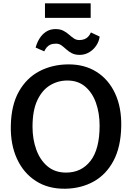

<svg xmlns="http://www.w3.org/2000/svg" viewBox="-20 -1144 806 1172"><path d="M380.5 8Q275.5 10 199.5 -38.8Q123.5 -87.5 83.5 -175Q43.5 -262.5 46 -376.5Q48.5 -502.5 95.2 -585.2Q142 -668 220 -709Q298 -750 395 -751Q495.5 -752 569.2 -705.5Q643 -659 682.8 -573.2Q722.5 -487.5 720 -372Q717.5 -246.5 673 -162.8Q628.5 -79 552.8 -36.5Q477 6 380.5 8ZM383.5 -90.5Q477 -90.5 532.5 -162Q588 -233.5 588 -377Q588 -453 566 -515.5Q544 -578 500.2 -615.2Q456.5 -652.5 391.5 -652.5Q333.5 -652.5 285.2 -623.2Q237 -594 207.8 -531.8Q178.5 -469.5 178.5 -370Q178.5 -294.5 201.5 -230.8Q224.5 -167 270 -128.8Q315.5 -90.5 383.5 -90.5ZM467 -809Q438 -809 418.5 -819.2Q399 -829.5 384.2 -843Q369.5 -856.5 355.2 -867Q341 -877.5 322.5 -877.5Q301 -877.5 287.5 -871.5Q274 -865.5 265.2 -855Q256.5 -844.5 250 -830.5L197.5 -853.5Q205 -882.5 220.8 -908.2Q236.5 -934 261 -950.2Q285.5 -966.5 319 -966.5Q347 -966.5 366.5 -956.5Q386 -946.5 401 -933Q416 -919.5 430.8 -909.5Q445.5 -899.5 464 -899.5Q482 -899.5 495.8 -905Q509.5 -910.5 519 -921Q528.5 -931.5 535 -946L588.5 -920.5Q584 -889.5 566.5 -864.2Q549 -839 523 -824Q497 -809 467 -809ZM254.5 -1035V-1123.5H533.5V-1035Z"/></svg>

Font: Merriweather Sans Medium
Style: Regular
Weight: 500
Designer: Eben Sorkin
Foundry: Eben Sorkin
Version: Version 2.001